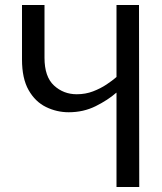

<svg xmlns="http://www.w3.org/2000/svg" viewBox="-20 -748 650 768"><path d="M446 0V-377H445Q412 -348 363 -323.5Q314 -299 255 -299Q207 -299 164 -320Q121 -341 94.5 -387.5Q68 -434 68 -510V-728H158V-517Q158 -441 196 -406Q234 -371 287 -371Q322 -371 352 -382.5Q382 -394 406 -410Q430 -426 446 -440V-728H536L537 0Z"/></svg>

Font: Murecho
Style: Regular
Weight: 400
Designer: Neil Summerour
Foundry: Positype
Version: Version 1.010; ttfautohint (v1.8.3)